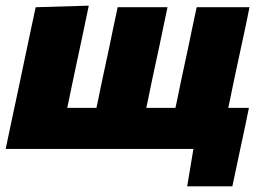

<svg xmlns="http://www.w3.org/2000/svg" viewBox="-27 -526 932 678"><path d="M634 132 656 0H-7Q4 -52.5 14.5 -102Q25 -151.5 38.5 -214.5L49 -264.5Q60 -317 68.5 -357.2Q77 -397.5 84.2 -431.5Q91.5 -465.5 99 -500.5L286.5 -506Q275 -452 264 -398.5Q252.5 -344.5 235.5 -265L225 -215Q217 -176.5 210.5 -145H313.5Q316.5 -160 320.5 -177.5Q324 -194.5 328 -214.5L338.5 -264.5Q350 -317 358.5 -357.5Q366.5 -397.5 373.8 -431.5Q381 -465.5 388.5 -500.5H564.5Q557 -465.5 550 -431.5Q543 -397.5 534.5 -357.2Q526 -317 514.5 -264.5L504 -214.5Q500 -194.5 496.5 -177.5Q492.5 -160 489.5 -145H592.5Q595.5 -160 599.5 -177.5Q603 -194.5 607 -214.5L617.5 -264.5Q629 -317 637.5 -357.5Q645.5 -397.5 652.8 -431.5Q660 -465.5 667.5 -500.5H854Q847 -465.5 840 -431.5Q832.5 -397.5 824 -357.5Q815.5 -317 804 -264.5L793.5 -214.5Q789.5 -194.5 786 -177.5Q782 -160 779 -145H852Q845 -110.5 837 -72.5Q829 -34.5 821.5 0Q814.5 32.5 807.5 66Q800.5 99.5 793.5 132Z"/></svg>

Font: Heraclito ExtraBold
Style: Italic
Weight: 800
Italic angle: -12°
Designer: Kostas Bartsokas (font) & Cristiano Sobral (main changes)
Foundry: Kostas Bartsokas (font) & Cristiano Sobral (main changes)
Version: Version 1.00;July 8, 2020;FontCreator 13.0.0.2655 64-bit